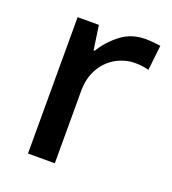

<svg xmlns="http://www.w3.org/2000/svg" viewBox="-107 -631 638 713"><g transform="rotate(20 212.5 -274.5)"><path d="M349 -549Q363 -549 379.5 -547.5Q396 -546 408 -544L397 -445Q371 -452 343 -452Q303 -452 267.5 -432Q232 -412 210.5 -374.5Q189 -337 189 -284V0H83V-539H167L181 -443H185Q211 -486 252 -517.5Q293 -549 349 -549Z"/></g></svg>

Font: Noto Sans Bengali Medium
Style: Regular
Weight: 500
Designer: Jelle Bosma - Monotype Design Team
Foundry: Monotype Imaging Inc.
Version: Version 2.003; ttfautohint (v1.8.4.7-5d5b)